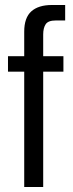

<svg xmlns="http://www.w3.org/2000/svg" viewBox="-20 -749 294 769"><path d="M77 0V-462H12V-524H77V-622Q77 -678 105.5 -703.5Q134 -729 188 -729H241V-667H203Q173 -667 163 -652Q153 -637 153 -611V-524H234V-462H153V0Z"/></svg>

Font: Mona Sans SemiCondensed
Style: Regular
Weight: 400
Width: 4
Designer: Deni Anggara
Foundry: GitHub
Version: Version 2.000